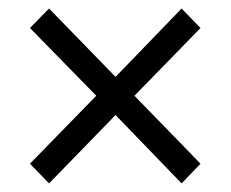

<svg xmlns="http://www.w3.org/2000/svg" viewBox="-20 -553 537 447"><path d="M94.2 -126 49.8 -171.9 204.1 -330.1 49.8 -487.8 94.2 -533.2 249 -374 402.8 -533.2 446.8 -487.8 293 -330.1 446.8 -171.9 402.8 -126 249 -285.2Z"/></svg>

Font: Source Sans Pro
Style: Regular
Weight: 400
Designer: Paul D. Hunt
Foundry: Adobe Systems Incorporated
Version: Version 3.006;hotconv 1.0.111;makeotfexe 2.5.65597